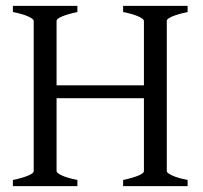

<svg xmlns="http://www.w3.org/2000/svg" viewBox="-20 -635 694 655"><path d="M400 0V-21Q433 -28 452 -36Q471 -44 471 -51V-564Q471 -570 453 -578.5Q435 -587 400 -594V-615H620V-594Q587 -587 568 -579Q549 -571 549 -564V-51Q549 -45 567 -36.5Q585 -28 620 -21V0ZM160 -300V-344H481V-300ZM24 0V-21Q57 -28 76 -36Q95 -44 95 -51V-564Q95 -570 77 -578.5Q59 -587 24 -594V-615H244V-594Q211 -587 192 -579Q173 -571 173 -564V-51Q173 -45 191 -36.5Q209 -28 244 -21V0Z"/></svg>

Font: Kalpurush
Style: Regular
Weight: 400
Designer: Md. Tanbin Islam Siyam
Foundry: Tanbin Islam Siyam
Version: Version 0.258